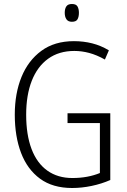

<svg xmlns="http://www.w3.org/2000/svg" viewBox="-20 -931 636 961"><path d="M318 -364H532V-30Q489 -11 439 -0.5Q389 10 341 10Q244 10 180.5 -36.5Q117 -83 85.5 -165.5Q54 -248 54 -357Q54 -463 87.5 -545.5Q121 -628 187 -676.5Q253 -725 350 -725Q398 -725 441.5 -714Q485 -703 525 -679L505 -633Q464 -656 426.5 -666Q389 -676 352 -676Q275 -676 221 -637Q167 -598 139 -526.5Q111 -455 111 -357Q111 -256 138 -185Q165 -114 217 -77Q269 -40 342 -40Q382 -40 416.5 -46.5Q451 -53 480 -65V-315H318ZM340 -911Q361 -911 368 -898.5Q375 -886 375 -867Q375 -847 368 -834.5Q361 -822 340 -822Q321 -822 312.5 -834.5Q304 -847 304 -867Q304 -887 312 -899Q320 -911 340 -911Z"/></svg>

Font: Noto Sans Bengali Condensed Light
Style: Regular
Weight: 300
Width: 3
Designer: Jelle Bosma - Monotype Design Team
Foundry: Monotype Imaging Inc.
Version: Version 2.003